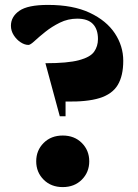

<svg xmlns="http://www.w3.org/2000/svg" viewBox="-20 -750 564 782"><path d="M175.5 -730Q277.5 -730 345.5 -698Q413.5 -666 447.8 -614.2Q482 -562.5 482 -502.5Q482 -441 459.5 -403.8Q437 -366.5 385.5 -350.5Q334 -334.5 247 -336.5V-276.5H223.5L165 -492.5Q255.5 -492.5 301.5 -504.8Q347.5 -517 363.2 -539.2Q379 -561.5 379 -591Q379 -631 358.2 -652.5Q337.5 -674 294.5 -674Q257 -674 224 -657.8Q191 -641.5 164.8 -620.5Q138.5 -599.5 121 -583.2Q103.5 -567 96 -567Q80.5 -567 64 -577.8Q47.5 -588.5 36 -606.5Q24.5 -624.5 24.5 -645Q24.5 -682 58.8 -706Q93 -730 175.5 -730ZM235.5 -198Q283 -198 313.2 -167.8Q343.5 -137.5 343.5 -93Q343.5 -48.5 313.2 -18.2Q283 12 235.5 12Q188 12 157.8 -18.2Q127.5 -48.5 127.5 -93Q127.5 -137.5 157.8 -167.8Q188 -198 235.5 -198Z"/></svg>

Font: Newsreader 72pt ExtraBold
Style: Regular
Weight: 800
Designer: Hugues Gentile
Foundry: Production Type
Version: Version 1.003; ttfautohint (v1.8.3)